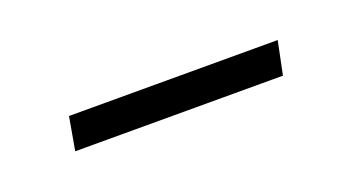

<svg xmlns="http://www.w3.org/2000/svg" viewBox="-22 -360 342 185"><g transform="rotate(-20 148.5 -268.0)"><path d="M38 -251 44 -285H258L251 -251Z"/></g></svg>

Font: Georama ExtraCondensed Thin ExtraLight
Style: Italic
Weight: 250
Italic angle: -9°
Version: Version 1.001